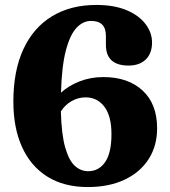

<svg xmlns="http://www.w3.org/2000/svg" viewBox="-20 -738 687 776"><path d="M369 -718Q441.5 -718 491.8 -696.8Q542 -675.5 568.2 -640.8Q594.5 -606 594.5 -566.5Q594.5 -522 569 -497.5Q543.5 -473 500 -473Q408 -473 408 -557V-593.5Q408 -653.5 348 -653.5Q315.5 -653.5 289.2 -625.5Q263 -597.5 246.2 -534Q229.5 -470.5 226.5 -363.5Q257 -391.5 301.5 -409Q346 -426.5 397.5 -426.5Q497.5 -426.5 556.2 -372.2Q615 -318 615 -219.5Q615 -148.5 580.8 -95Q546.5 -41.5 483.5 -11.8Q420.5 18 335 18Q238.5 18 171.2 -24.2Q104 -66.5 69 -144Q34 -221.5 34 -327Q34 -452 74.5 -539.2Q115 -626.5 190.2 -672.2Q265.5 -718 369 -718ZM326 -344.5Q295.5 -344.5 268.8 -329Q242 -313.5 226 -287.5Q228.5 -193.5 243.8 -141Q259 -88.5 283 -67.2Q307 -46 336 -46Q379.5 -46 405 -83Q430.5 -120 430.5 -196Q430.5 -269 401.8 -306.8Q373 -344.5 326 -344.5Z"/></svg>

Font: Fraunces 9pt Soft
Style: Bold
Weight: 700
Version: Version 1.000;[b76b70a41]